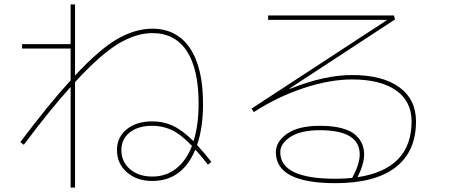

<svg xmlns="http://www.w3.org/2000/svg" viewBox="-20 -800 2040 870"><path d="M300 -780H320V-458Q433 -579 513.5 -624.5Q594 -670 670 -670Q781 -670 840.5 -582Q900 -494 900 -330Q900 -221 873 -143Q911 -101 938 -66L922 -54Q888 -98 865 -122Q806 20 670 20Q600 20 555 -19.5Q510 -59 510 -120Q510 -178 554 -214Q598 -250 670 -250Q721 -250 764.5 -229.5Q808 -209 857 -160Q880 -234 880 -330Q880 -487 826.5 -568.5Q773 -650 670 -650Q597 -650 516.5 -602Q436 -554 320 -428V50H300V-406Q205 -301 88 -144L72 -156Q202 -329 300 -436V-580H80V-600H300ZM850 -139Q799 -192 758 -211Q717 -230 670 -230Q606 -230 568 -200Q530 -170 530 -120Q530 -67 569 -33.5Q608 0 670 0Q732 0 778 -36Q824 -72 850 -139Z M1732 -708V-710H1195V-730H1765L1770 -712L1292 -399L1293 -397Q1449 -460 1575 -460Q1713 -460 1789 -405Q1865 -350 1865 -250Q1865 -113 1772 -41.5Q1679 30 1500 30Q1230 30 1230 -110Q1230 -159 1281.5 -194.5Q1333 -230 1430 -230Q1489 -230 1530.5 -218.5Q1572 -207 1592.5 -187Q1613 -167 1621.5 -146Q1630 -125 1630 -100Q1630 -57 1600 3Q1845 -34 1845 -250Q1845 -341 1774.5 -390.5Q1704 -440 1575 -440Q1475 -440 1356.5 -401Q1238 -362 1130 -292L1120 -308ZM1576 6Q1610 -57 1610 -100Q1610 -210 1430 -210Q1343 -210 1296.5 -180Q1250 -150 1250 -110Q1250 10 1500 10Q1544 10 1576 6Z"/></svg>

Font: M PLUS 1p Thin
Style: Regular
Weight: 250
Version: Version 1.062